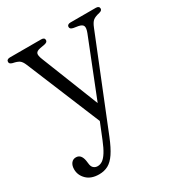

<svg xmlns="http://www.w3.org/2000/svg" viewBox="-167 -569 853 919"><g transform="rotate(-30 259.5 -110.0)"><path d="M284.5 -43 250 34.5 75.5 -387.5Q66.5 -409.5 55.2 -417Q44 -424.5 21 -429Q12 -431.5 8.2 -435.2Q4.5 -439 4.5 -444.5Q4.5 -451.5 9.5 -455.2Q14.5 -459 23 -459H196Q205 -459 209.8 -455.5Q214.5 -452 214.5 -445Q214.5 -439 210.2 -435.2Q206 -431.5 197 -429.5L172 -425Q150.5 -421 146.8 -410.2Q143 -399.5 153 -375ZM209 106 254 -5.5 264.5 -26 402.5 -374Q412 -398.5 407.5 -409.8Q403 -421 382 -425L357 -429Q347.5 -431 343.2 -434.8Q339 -438.5 339 -445Q339 -451.5 344 -455.2Q349 -459 358 -459H498Q507 -459 511.8 -455.2Q516.5 -451.5 516.5 -444.5Q516.5 -440 513.2 -436Q510 -432 500 -429.5Q475 -424 463.8 -414.8Q452.5 -405.5 443 -381.5L246 107.5Q225.5 158.5 206 187.2Q186.5 216 164.5 227.8Q142.5 239.5 114.5 239.5Q70.5 239.5 46 215.5Q21.5 191.5 21.5 159Q21.5 138 31.2 125.5Q41 113 57 113Q72.5 113 81 123.5Q89.5 134 92.5 152L94.5 167Q96 185.5 105.2 193.8Q114.5 202 127.5 202Q142 202 155 193Q168 184 181.2 163Q194.5 142 209 106Z"/></g></svg>

Font: Fraunces 48pt Soft Wonky Light
Style: Regular
Weight: 300
Version: Version 1.000;[b76b70a41]